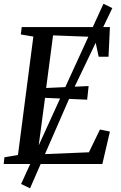

<svg xmlns="http://www.w3.org/2000/svg" viewBox="-22 -890 654 1042"><path d="M-2 0 2 -36.5 75.5 -49 159 -691.5 91 -703 96 -743H574.5L567 -582H513.5L490.5 -689.5L266 -698L228.5 -412.5L459 -423L451 -349L222.5 -359L181.5 -52L460.5 -63.5L520.5 -187L574.5 -176L533.5 0ZM92.5 108.5 329 -410 539.5 -869.5 587.5 -846 368.5 -389 141 132Z"/></svg>

Font: Merriweather 36pt
Style: Italic
Weight: 400
Italic angle: -7.8°
Version: Version 2.101